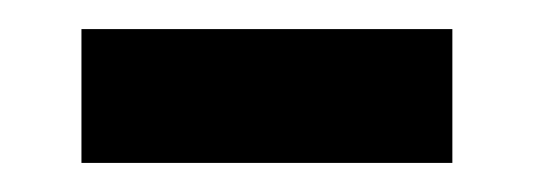

<svg xmlns="http://www.w3.org/2000/svg" viewBox="-20 -358 368 132"><path d="M36 -246V-338H291V-246Z"/></svg>

Font: Georama Medium
Style: Regular
Weight: 500
Designer: Jean-Baptiste Levee
Foundry: Production Type
Version: Version 1.000